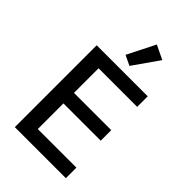

<svg xmlns="http://www.w3.org/2000/svg" viewBox="-279 -1058 1158 1158"><g transform="rotate(45 300.0 -479.0)"><path d="M522 0V-89.8H192.8V-308.6H510.7V-398.4H192.8V-608.3H522V-698.2H86.6V0ZM250.4 -780.5 314.3 -750 429.7 -914.8 339.8 -958.1Z"/></g></svg>

Font: Margiela Mono Medium
Style: Regular
Weight: 500
Designer: Mike Abbink, Paul van der Laan, Pieter van Rosmalen
Foundry: Bold Monday
Version: Version 2.003 2021